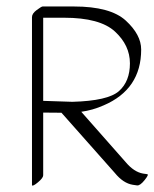

<svg xmlns="http://www.w3.org/2000/svg" viewBox="-20 -555 483 601"><path d="M440.9 -9.8Q446.8 -8.8 432.6 8.8Q418.5 26.4 409.2 25.4L395.5 23.4Q365.7 18.6 339.4 -13.7L172.4 -202.1Q134.3 -202.1 115.2 -202.6V-6.3Q115.2 2 98.9 15.6Q82.5 29.3 80.1 24.9V-501.5Q80.1 -512.7 95 -523.7Q109.9 -534.7 113.3 -534.7H211.4Q325.7 -534.7 373.8 -490.5Q421.9 -446.3 421.9 -399.9Q421.9 -275.4 304.2 -225.1Q270 -210 234.4 -205.1L373.5 -47.4Q399.4 -16.6 427.7 -11.7ZM115.2 -239.3Q115.2 -239.3 206.5 -236.3Q317.9 -239.3 352.3 -269.8Q386.7 -300.3 386.7 -356.7Q386.7 -413.1 339.8 -456.3Q293 -499.5 180.7 -499.5H115.2Z"/></svg>

Font: ML-NILA01_NewLipi
Style: Regular
Weight: 400
Designer: CLT@C-DIT
Version: Version ML-NILA01_NewLipi 2.